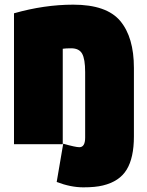

<svg xmlns="http://www.w3.org/2000/svg" viewBox="-20 -588 629 823"><path d="M345 2V-279Q345 -335 332 -358Q319 -381 285 -381Q262 -381 249 -379V30H40V-531Q170 -568 294 -568Q437 -568 495.5 -498Q554 -428 554 -297V-3Q554 88 523 139Q492 190 421 207Q389 215 337 215Q283 215 223 192L251 28Q304 43 320 43Q345 43 345 2Z"/></svg>

Font: Repo
Style: ExtraBlack
Weight: 1000
Designer: Stefan Peev
Foundry: Context Ltd
Version: Version 001.000